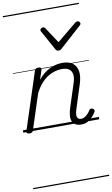

<svg xmlns="http://www.w3.org/2000/svg" viewBox="-146 -1059 938 1608"><g transform="rotate(-10 323.0 -255.0)"><path d="M491 17Q462 17 443 6.5Q424 -4 415.5 -24Q407 -44 409 -72.5Q411 -101 423 -138L488 -339Q501 -378 497 -407.5Q493 -437 471.5 -453Q450 -469 409 -469Q380 -469 349 -460Q318 -451 288 -432Q258 -413 231 -382Q204 -351 181 -307L82 -4Q79 6 72.5 10.5Q66 15 51 15Q39 15 31 10Q23 5 27 -6L186 -494Q190 -506 196.5 -510.5Q203 -515 217 -515Q233 -515 239 -509Q245 -503 241 -491L215 -411Q240 -443 267 -463.5Q294 -484 321 -496.5Q348 -509 374 -514Q400 -519 423 -519Q476 -519 508.5 -496Q541 -473 549 -428Q557 -383 536 -317L472 -117Q463 -90 462.5 -70.5Q462 -51 471 -40.5Q480 -30 497 -30Q514 -30 529 -39Q544 -48 556.5 -61.5Q569 -75 577 -89Q581 -95 588.5 -99Q596 -103 608 -96Q619 -90 620 -82Q621 -74 616 -66Q604 -46 586.5 -27Q569 -8 545.5 4.5Q522 17 491 17ZM607 -840Q616 -840 623 -833.5Q630 -827 630 -819Q630 -813 627.5 -809.5Q625 -806 621 -802L440 -639Q432 -631 425 -628.5Q418 -626 410 -626Q403 -626 397 -629Q391 -632 386 -641L296 -804Q293 -808 291.5 -812Q290 -816 290 -820Q290 -829 299 -834.5Q308 -840 315 -840Q322 -840 325.5 -837.5Q329 -835 333 -830L422 -695L586 -830Q593 -835 597.5 -837.5Q602 -840 607 -840ZM0 471H646V481H0ZM0 -20H646V0H0ZM0 -505H646V-500H0ZM0 -991H646V-981H0Z"/></g></svg>

Font: Playwrite IE Guides
Style: Regular
Weight: 400
Designer: Veronika Burian, José Scaglione
Foundry: TypeTogether
Version: Version 1.003